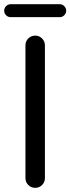

<svg xmlns="http://www.w3.org/2000/svg" viewBox="-23 -905 339 925"><path d="M99.6 -46.9V-686.5Q99.6 -706.1 113.3 -719.7Q127 -733.4 146.5 -733.4Q166 -733.4 179.7 -719.7Q193.4 -706.1 193.4 -686.5V-46.9Q193.4 -27.3 179.7 -13.7Q166 0 146.5 0Q127 0 113.3 -13.7Q99.6 -27.3 99.6 -46.9ZM28.3 -822.3Q15.6 -822.3 6.3 -831.5Q-2.9 -840.8 -2.9 -853.5Q-2.9 -866.2 6.3 -875.5Q15.6 -884.8 28.3 -884.8H264.6Q277.3 -884.8 286.6 -875.5Q295.9 -866.2 295.9 -853.5Q295.9 -840.8 286.6 -831.5Q277.3 -822.3 264.6 -822.3Z"/></svg>

Font: Gen Jyuu GothicX Regular
Style: Regular
Weight: 400
Designer: [Source Han Sans]
Ryoko NISHIZUKA  (kana & ideographs); Paul D. Hunt (Latin, Greek & Cyrillic); Wenlong ZHANG  (bopomofo
Version: Version 1.002.20150607